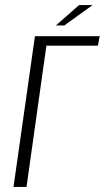

<svg xmlns="http://www.w3.org/2000/svg" viewBox="-20 -733 411 753"><path d="M33 0 117 -591H371L364 -554H162L84 0ZM199 -633 290 -713H343L232 -633Z"/></svg>

Font: Alumni Sans Light
Style: Italic
Weight: 300
Italic angle: -8°
Version: Version 1.016